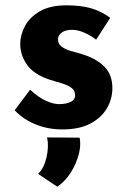

<svg xmlns="http://www.w3.org/2000/svg" viewBox="-20 -477 487 721"><path d="M214 9Q160 9 113.5 -10Q67 -29 35 -63L93 -140Q125 -111 152.5 -98.5Q180 -86 202 -86Q228 -86 245 -94Q262 -102 262 -120Q262 -137 248.5 -147Q235 -157 214 -163.5Q193 -170 169 -177Q109 -196 82.5 -232.5Q56 -269 56 -312Q56 -345 73.5 -378.5Q91 -412 129.5 -434.5Q168 -457 229 -457Q284 -457 322 -446Q360 -435 394 -410L341 -328Q322 -343 298.5 -353.5Q275 -364 255 -365Q228 -366 213 -355.5Q198 -345 198 -331Q197 -312 212.5 -301Q228 -290 252 -284Q276 -278 299 -270Q346 -254 374 -224.5Q402 -195 402 -146Q402 -106 381.5 -70.5Q361 -35 319.5 -13Q278 9 214 9ZM195 224 123 176Q145 155 154.5 114.5Q164 74 157 39L279 40Q285 68 275.5 103.5Q266 139 245.5 171.5Q225 204 195 224Z"/></svg>

Font: Reem Kufi Fun
Style: Bold
Weight: 700
Designer: Khaled Hosny
Version: Version 1.005